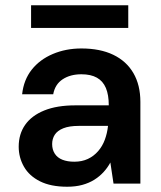

<svg xmlns="http://www.w3.org/2000/svg" viewBox="-20 -697 613 729"><path d="M235 12Q173 12 132 -8.5Q91 -29 71 -64Q51 -99 51 -140Q51 -188 75.5 -223Q100 -258 148 -277.5Q196 -297 266 -297H393Q393 -337 382 -363Q371 -389 348 -402Q325 -415 289 -415Q247 -415 218 -396Q189 -377 182 -339H64Q70 -394 100.5 -432.5Q131 -471 180.5 -492Q230 -513 289 -513Q360 -513 410 -489Q460 -465 486.5 -419.5Q513 -374 513 -310V0H411L399 -80Q389 -61 373.5 -44Q358 -27 338 -14.5Q318 -2 292.5 5Q267 12 235 12ZM262 -83Q291 -83 313.5 -93.5Q336 -104 352.5 -123Q369 -142 378 -166.5Q387 -191 390 -218V-219H279Q243 -219 220.5 -210Q198 -201 188 -185.5Q178 -170 178 -150Q178 -129 188 -113.5Q198 -98 217 -90.5Q236 -83 262 -83ZM98 -591V-677H467V-591Z"/></svg>

Font: DM Sans 17pt SemiBold
Style: Regular
Weight: 600
Version: Version 4.004;gftools[0.9.30]